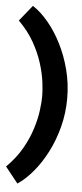

<svg xmlns="http://www.w3.org/2000/svg" viewBox="-65 -707 379 887"><g transform="rotate(5 124.5 -263.0)"><path d="M51 -675Q87 -652 122 -610.5Q157 -569 185 -514Q213 -459 229.5 -395Q246 -331 246 -263Q246 -195 229.5 -131Q213 -67 185 -12.5Q157 42 122 83.5Q87 125 51 149L-8 75Q37 30 64 -17.5Q91 -65 105.5 -111.5Q120 -158 125 -197.5Q130 -237 130 -263Q130 -290 125 -329Q120 -368 105.5 -414.5Q91 -461 64 -509Q37 -557 -8 -602Z"/></g></svg>

Font: Podkova
Style: Bold
Weight: 700
Designer: Ilya Yudin
Foundry: Cyreal (www.cyreal.org)
Version: Version 2.102; ttfautohint (v1.8.1.43-b0c9)